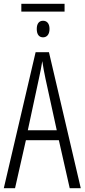

<svg xmlns="http://www.w3.org/2000/svg" viewBox="-20 -988 444 1008"><path d="M319 -968H92V-927H319ZM206 -879C186 -879 173 -865 173 -836C173 -806 186 -792 206 -792C226 -792 240 -807 240 -836C240 -865 226 -879 206 -879ZM346 0H404L237 -714H167L0 0H59L116 -252H289ZM278 -304H126L184 -574C192 -609 197 -637 202 -667C207 -637 211 -609 219 -574Z"/></svg>

Font: Noto Sans Display Condensed Light
Style: Regular
Weight: 300
Width: 3
Designer: Monotype Design Team
Foundry: Monotype Imaging Inc.
Version: Version 1.900